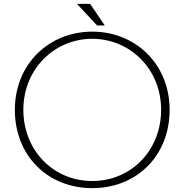

<svg xmlns="http://www.w3.org/2000/svg" viewBox="-20 -938 958 995"><path d="M379 -918 483 -806H523L447 -918ZM458 37C686 37 859 -128 859 -369C859 -606 682 -774 458 -774C234 -774 57 -606 57 -369C57 -128 230 37 458 37ZM458 0C254 0 101 -161 101 -369C101 -582 264 -737 458 -737C652 -737 815 -582 815 -369C815 -161 662 0 458 0Z"/></svg>

Font: LINE Seed JP_OTF Thin
Style: Regular
Weight: 250
Designer: LY Corporation & Fontrix & Fontworks
Version: Version 1.007